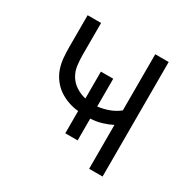

<svg xmlns="http://www.w3.org/2000/svg" viewBox="-124 -637 748 755"><g transform="rotate(30 250.0 -260.0)"><path d="M373 0V-199Q351 -188 327 -181Q303 -174 278 -173V-74H222V-175Q199 -177 176 -185Q153 -193 133.5 -206.5Q114 -220 99.5 -239.5Q85 -259 77.5 -281.5Q70 -304 68 -328Q66 -352 66 -375V-520H127V-375Q127 -352 130 -328Q133 -304 145.5 -283.5Q158 -263 178.5 -250Q199 -237 222 -232V-354H278V-228Q304 -231 328.5 -240Q353 -249 373 -265V-520H434V0Z"/></g></svg>

Font: Iosevka Fixed Light
Style: Regular
Weight: 300
Monospace: yes
Designer: Belleve Invis
Foundry: Belleve Invis
Version: Version 32.3.0